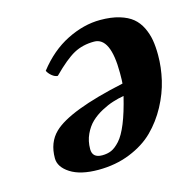

<svg xmlns="http://www.w3.org/2000/svg" viewBox="-75 -513 593 597"><g transform="rotate(-15 221.5 -214.5)"><path d="M163.1 -59.1Q163.1 -30.8 194.8 -30.8Q211.4 -30.8 224.4 -36.4Q237.3 -42 252 -58.1Q266.6 -74.2 280.3 -107.7Q293.9 -141.1 306.2 -191.9Q288.6 -189 270.8 -183.3Q252.9 -177.7 232.9 -167Q212.9 -156.2 198 -142.1Q183.1 -127.9 173.1 -106.4Q163.1 -85 163.1 -59.1ZM313 -230Q314 -237.8 314 -264.2Q314 -378.9 261.2 -378.9Q224.6 -378.9 196 -363.5Q167.5 -348.1 125 -305.2Q116.2 -305.2 106.4 -313.2Q96.7 -321.3 92.8 -330.1Q135.3 -384.8 189.5 -411.9Q243.7 -439 296.9 -439Q332 -439 358.2 -431.2Q384.3 -423.3 400.1 -410.2Q416 -397 425.8 -377Q435.5 -356.9 439.2 -335.7Q442.9 -314.5 442.9 -287.1Q442.9 -247.6 433.6 -207.5Q424.3 -167.5 403.1 -127.9Q381.8 -88.4 351.3 -58.1Q320.8 -27.8 274.2 -9Q227.5 9.8 171.9 9.8Q114.3 9.8 82 -11Q49.8 -31.7 49.8 -60.1Q49.8 -110.8 81.1 -141.1Q132.8 -191.4 313 -230Z"/></g></svg>

Font: Common Serif
Style: Bold Italic
Weight: 700
Italic angle: -12°
Designer: Philipp H. Poll, Khaled Hosny
Foundry: Stefan Peev, Context Ltd.
Version: Version 1.026